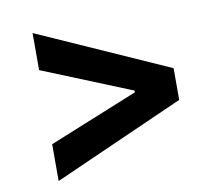

<svg xmlns="http://www.w3.org/2000/svg" viewBox="-67 -650 813 719"><g transform="rotate(-10 339.5 -290.5)"><path d="M100.2 -9.4V-149.4L443.6 -288.8L438.9 -281.8V-299.2L443.6 -291.7L100.2 -431.1V-572.1L597.5 -350.8V-230.2Z"/></g></svg>

Font: Raveo Variable
Style: Regular
Weight: 400
Designer: Jakub Foglar, Rasmus Andersson (Inter)
Foundry: Jakubfoglar.com
Version: Version 1.000;Glyphs 3.2.3 (3260)